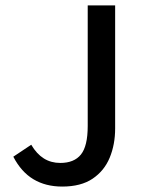

<svg xmlns="http://www.w3.org/2000/svg" viewBox="-20 -675 528 707"><path d="M209 12Q148 12 103 -15Q58 -42 29 -98L95 -142Q115 -108 141.5 -91.5Q168 -75 202 -75Q253 -75 278 -106Q303 -137 303 -211V-655H404V-202Q404 -143 384 -94.5Q364 -46 321 -17Q278 12 209 12Z"/></svg>

Font: Mada Medium
Style: Regular
Weight: 500
Designer: Khaled Hosny
Version: Version 1.5